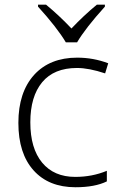

<svg xmlns="http://www.w3.org/2000/svg" viewBox="-20 -786 515 816"><path d="M300.8 9.8Q187 9.8 122.6 -62Q58.1 -133.8 58.1 -263.7Q58.1 -393.6 125 -467.8Q191.9 -541 308.1 -541Q377 -541 439.9 -517.1L426.8 -474.1Q357.9 -497.1 307.1 -497.1Q209.5 -497.1 159.2 -436.5Q108.9 -376 108.9 -266.1Q108.9 -155.3 159.2 -94.7Q209.5 -34.2 299.8 -34.2Q372.1 -34.2 434.1 -60.1V-15.1Q383.3 9.8 300.8 9.8ZM141.6 -766.1H175.8Q231.4 -720.2 283.7 -665Q336.4 -720.7 391.6 -766.1H425.8V-757.8Q342.8 -666 307.6 -606H259.8Q222.7 -668.5 141.6 -757.8Z"/></svg>

Font: OpenSans-Light
Style: Regular
Weight: 300
Foundry: Ascender Corporation
Version: Version 1.10